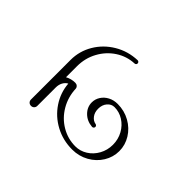

<svg xmlns="http://www.w3.org/2000/svg" viewBox="-140 -1040 1280 1280"><g transform="rotate(45 500.0 -400.0)"><path d="M311 -328Q292 -318 281 -297.5Q270 -277 270 -250V-77Q270 -64 261.5 -55.5Q253 -47 240 -47Q227 -47 218.5 -55.5Q210 -64 210 -77V-450Q210 -533 252 -604Q294 -675 367 -718.5Q440 -762 528 -765Q534 -765 538.5 -760.5Q543 -756 543 -750Q543 -743 538.5 -739Q534 -735 528 -735Q458 -732 399 -693.5Q340 -655 305 -591Q270 -527 270 -450V-347Q303 -365 340 -365Q352 -365 360.5 -357.5Q369 -350 370 -339Q373 -263 410 -200Q447 -137 508 -101Q569 -65 640 -65Q685 -65 724 -89.5Q763 -114 786.5 -156.5Q810 -199 810 -250Q810 -301 786.5 -343.5Q763 -386 724 -410.5Q685 -435 640 -435Q611 -435 590.5 -411Q570 -387 570 -350Q570 -316 587.5 -293Q605 -270 630 -266Q636 -265 639.5 -260.5Q643 -256 643 -251Q643 -245 638.5 -240.5Q634 -236 628 -236H626Q576 -240 543 -273Q510 -306 510 -350Q510 -381 527 -407.5Q544 -434 573.5 -449.5Q603 -465 640 -465Q703 -465 756 -435.5Q809 -406 839.5 -356.5Q870 -307 870 -250Q870 -193 839.5 -143.5Q809 -94 756 -64.5Q703 -35 640 -35Q553 -35 480 -74Q407 -113 362 -180.5Q317 -248 311 -328Z"/></g></svg>

Font: GL-CurulMinamoto Light
Style: Regular
Weight: 300
Designer: Eunice (kana); Ryoko NISHIZUKA 西塚涼子 (ideographs); Frank Grießhammer (Latin, Greek & Cyrillic); Wenlong ZHANG
Foundry: Gutenberg Labo; Adobe
Version: Version 1.002